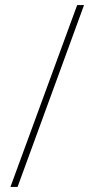

<svg xmlns="http://www.w3.org/2000/svg" viewBox="-20 -734 366 754"><path d="M310 -714H283L21 0H49Z"/></svg>

Font: Noto Sans Arabic UI Cn Th
Style: Regular
Weight: 100
Width: 3
Designer: Monotype Design Team, Nadine Chahine and Nizar Qandah
Foundry: Monotype Imaging Inc.
Version: Version 2.010